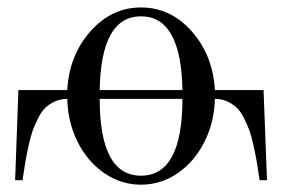

<svg xmlns="http://www.w3.org/2000/svg" viewBox="-20 -488 764 520"><path d="M250 -244.1H474.1Q470.7 -443.8 361.8 -443.8Q253.4 -443.8 250 -244.1ZM474.1 -220.2H250Q250 -12.2 361.8 -12.2Q474.1 -12.2 474.1 -220.2ZM562 -220.2Q560.5 -157.2 533.7 -103.8Q506.8 -50.3 461.2 -19Q415.5 12.2 361.8 12.2Q308.1 12.2 262.5 -19Q216.8 -50.3 190.2 -103.8Q163.6 -157.2 162.1 -220.2Q144 -220.2 128.9 -213.4Q113.8 -206.5 103 -196.3Q92.3 -186 83 -167.5Q73.7 -148.9 68.1 -133.1Q62.5 -117.2 56.9 -91.1Q51.3 -64.9 48.3 -47.4Q45.4 -29.8 41 0H21L29.8 -244.1H162.1Q167.5 -338.4 224.9 -403.1Q282.2 -467.8 361.8 -467.8Q441.9 -467.8 499.3 -403.1Q556.6 -338.4 562 -244.1H693.8L703.1 0H683.1Q678.7 -29.8 675.8 -47.4Q672.9 -64.9 667.2 -91.1Q661.6 -117.2 656 -133.1Q650.4 -148.9 641.1 -167.5Q631.8 -186 621.1 -196.3Q610.4 -206.5 595.2 -213.4Q580.1 -220.2 562 -220.2Z"/></svg>

Font: Flanker Steampunk
Style: Regular
Weight: 400
Designer: Alexey Kryukov, Leonardo Di Lena
Foundry: Alexey Kryukov, Leonardo Di Lena
Version: 1.210